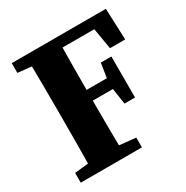

<svg xmlns="http://www.w3.org/2000/svg" viewBox="-153 -785 885 914"><g transform="rotate(-30 290.0 -328.5)"><path d="M177.9 -68.7H223.9L369 -53.7V0H32.7V-53.7ZM109.7 -310V-347Q109.7 -424 109.2 -502Q108.7 -580 106.7 -657H280.6Q278.6 -581 278.1 -503.5Q277.6 -426 277.6 -347V-314.1Q277.6 -233.8 278.1 -155.4Q278.6 -77 280.6 0H106.7Q108.7 -76 109.2 -153.5Q109.7 -231 109.7 -310ZM177.9 -588.3 32.7 -603.3V-657H193.7V-588.3ZM473.5 -484.8 444 -657 516.4 -600.5H193.7V-657H550L556.9 -484.8ZM386.3 -322.8V-351.4L401.3 -447.3H459.3V-221.9H401.3ZM416.8 -368.6V-309.6H193.7V-368.6Z"/></g></svg>

Font: Adobe Variable Font Prototype
Style: Regular
Weight: 389
Designer: Frank Grießhammer
Foundry: Adobe
Version: Version 1.004;hotconv 1.0.113;makeotfexe 2.5.65598